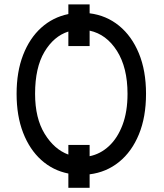

<svg xmlns="http://www.w3.org/2000/svg" viewBox="-20 -796 756 885"><path d="M653.1 -363.6Q653.1 -256.4 620.2 -176.7Q587.4 -96.9 528.8 -49.5Q470.2 -2.1 393.1 7.5V69.6H295.1V3.9Q223.7 -10.3 170.1 -58.6Q116.5 -106.9 86.5 -184.3Q56.5 -261.7 56.5 -363.6Q56.5 -465.2 86.5 -542.6Q116.5 -620 170.1 -668.3Q223.7 -716.6 295.1 -731.2V-775.6H393.1V-734.7Q470.2 -725.1 528.8 -677.4Q587.4 -629.6 620.2 -549.9Q653.1 -470.2 653.1 -363.6ZM393.1 -127.8V-76Q442.5 -85.9 482.1 -122.5Q521.7 -159.1 544.7 -220Q567.8 -280.9 567.8 -363.6Q567.8 -484.4 519.2 -561.3Q470.5 -638.1 393.1 -654.8V-583.8H295.1V-650.6Q228 -629.3 184.8 -556.8Q141.7 -484.4 141.7 -363.6Q141.7 -251.1 185.9 -179.2Q230.1 -107.2 295.1 -83.5V-127.8Z"/></svg>

Font: Interface
Style: Regular
Weight: 400
Designer: Rasmus Andersson
Foundry: rsms
Version: Version 1.8